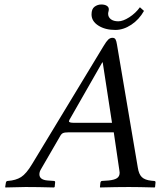

<svg xmlns="http://www.w3.org/2000/svg" viewBox="-20 -825 707 847"><path d="M307.1 -283.2H474.1L433.1 -549.8H431.2L286.1 -295.9Q284.2 -292 284.2 -290Q284.2 -283.2 307.1 -283.2ZM245.1 -224.1 161.1 -79.1Q153.8 -67.4 153.8 -56.2Q153.8 -31.7 189.9 -28.8L216.8 -26.9Q224.6 -26.9 223.1 -19L221.2 0L217.8 2Q147.5 0 92.8 0Q76.2 0 3.9 2L2.9 0L5.9 -19Q7.3 -26.9 15.1 -26.9Q49.8 -29.3 73 -43.9Q96.2 -58.6 122.1 -102.1L437 -622.1Q449.2 -642.6 457.5 -650.4Q465.8 -658.2 476.1 -658.2Q485.8 -658.2 489.7 -651.1Q493.7 -644 496.1 -627.9L587.9 -85.9Q592.3 -56.6 605.7 -43.7Q619.1 -30.8 647.9 -27.8L658.2 -26.9Q667.5 -26.9 666 -19L664.1 0L662.1 2Q591.8 0 548.8 0Q494.1 0 421.9 2L420.9 0L422.9 -19Q424.3 -26.9 431.2 -26.9L459 -28.8Q484.4 -31.2 496.1 -39.1Q507.8 -46.9 507.8 -63Q507.8 -68.8 506.8 -71.8L481.9 -241.2H282.2Q265.1 -241.2 257.8 -237.8Q250.5 -234.4 245.1 -224.1ZM597.2 -793 615.2 -776.9Q593.8 -738.8 559.1 -715.8Q524.4 -692.9 488.8 -692.9Q443.8 -692.9 413.8 -712.2Q383.8 -731.4 383.8 -761.2Q383.8 -785.6 397.2 -795.4Q410.6 -805.2 426.8 -805.2Q441.9 -805.2 450.9 -799.6Q460 -793.9 460 -784.2Q460 -779.3 458.5 -773.9Q457 -768.6 457 -764.2Q457 -749.5 469 -740.2Q481 -731 502 -731Q522.5 -731 550.3 -748.8Q578.1 -766.6 597.2 -793Z"/></svg>

Font: Common Serif News
Style: Italic
Weight: 450
Italic angle: -12°
Designer: Philipp H. Poll, Khaled Hosny
Foundry: Stefan Peev, Context Ltd.
Version: Version 1.026